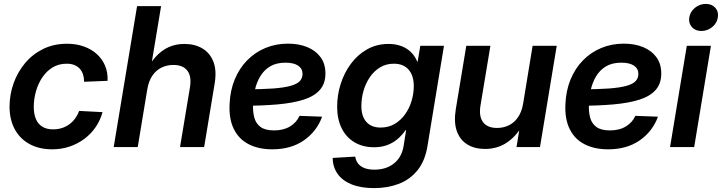

<svg xmlns="http://www.w3.org/2000/svg" viewBox="-20 -759 3726 991"><path d="M249.5 11.7Q181.6 11.7 132.1 -15.6Q82.5 -43 55.9 -92.5Q29.3 -142.1 29.3 -208Q29.3 -270 49.8 -328.1Q70.3 -386.2 108.9 -432.6Q147.5 -479 202.4 -506.1Q257.3 -533.2 325.7 -533.2Q373 -533.2 412.4 -519.3Q451.7 -505.4 479.7 -480Q507.8 -454.6 522.5 -419.7Q537.1 -384.8 535.2 -341.8L414.1 -336.9Q414.1 -357.4 408.7 -374.3Q403.3 -391.1 392.3 -403.6Q381.3 -416 364.5 -423.1Q347.7 -430.2 323.7 -430.2Q282.7 -430.2 251 -410.6Q219.2 -391.1 197.8 -358.6Q176.3 -326.2 165.3 -286.6Q154.3 -247.1 154.3 -207Q154.3 -171.4 165 -145.3Q175.8 -119.1 198.2 -105.2Q220.7 -91.3 253.9 -91.3Q278.3 -91.3 299.6 -98.1Q320.8 -105 338.1 -117.7Q355.5 -130.4 368.2 -147.9Q380.9 -165.5 388.7 -186.5L509.3 -180.2Q497.6 -137.7 473.4 -102.5Q449.2 -67.4 415 -42Q380.9 -16.6 338.9 -2.4Q296.9 11.7 249.5 11.7Z M740.2 -297.9 690.9 0H566.9L687.5 -727.5H811.5L755.4 -390.1H731.9Q756.3 -436.5 785.6 -468Q814.9 -499.5 851.1 -515.9Q887.2 -532.2 931.6 -532.2Q986.3 -532.2 1025.4 -508.5Q1064.5 -484.9 1081.8 -439.5Q1099.1 -394 1087.9 -327.6L1033.7 0H909.2L960.4 -308.1Q969.7 -364.7 947 -394.3Q924.3 -423.8 875 -423.8Q842.3 -423.8 814.2 -410.4Q786.1 -397 766.8 -369.1Q747.6 -341.3 740.2 -297.9Z M1385.3 11.7Q1315.4 11.7 1264.4 -14.2Q1213.4 -40 1187.3 -92.3Q1161.1 -144.5 1165 -222.7Q1168 -291.5 1191.4 -348.6Q1214.8 -405.8 1255.4 -447.3Q1295.9 -488.8 1349.6 -511.2Q1403.3 -533.7 1466.3 -533.7Q1522.5 -533.7 1565.9 -515.9Q1609.4 -498 1634.5 -463.9Q1659.7 -429.7 1659.7 -379.4Q1659.7 -328.1 1631.3 -295.4Q1603 -262.7 1547.9 -244.9Q1492.7 -227.1 1411.4 -220Q1330.1 -212.9 1223.6 -212.9L1237.8 -297.9Q1329.6 -297.9 1388.9 -302.2Q1448.2 -306.6 1481.7 -316.4Q1515.1 -326.2 1528.3 -341.3Q1541.5 -356.4 1541.5 -377.4Q1541.5 -404.8 1518.8 -420.2Q1496.1 -435.5 1453.6 -435.5Q1405.8 -435.5 1374 -416.3Q1342.3 -397 1323.2 -365Q1304.2 -333 1295.7 -294.7Q1287.1 -256.3 1286.1 -218.3Q1284.7 -181.6 1292.7 -151.6Q1300.8 -121.6 1324.7 -103.8Q1348.6 -85.9 1394.5 -85.9Q1443.8 -85.9 1477.5 -106.7Q1511.2 -127.4 1525.9 -161.1L1642.6 -156.7Q1615.2 -81.1 1548.8 -34.7Q1482.4 11.7 1385.3 11.7Z M1911.1 211.9Q1842.3 211.9 1794.7 192.6Q1747.1 173.3 1722.4 138.2Q1697.8 103 1696.8 56.2L1813.5 49.3Q1816.4 69.8 1828.1 85Q1839.8 100.1 1860.8 108.4Q1881.8 116.7 1912.6 116.7Q1973.6 116.7 2013.9 84.2Q2054.2 51.8 2063.5 -7.3L2076.2 -87.4L2073.2 -86.9Q2053.7 -59.1 2029.5 -39.3Q2005.4 -19.5 1976.1 -9.3Q1946.8 1 1911.1 1Q1852.5 1 1809.6 -24.7Q1766.6 -50.3 1743.4 -97.2Q1720.2 -144 1720.2 -208Q1720.2 -268.6 1738.5 -326.2Q1756.8 -383.8 1791.5 -430.4Q1826.2 -477.1 1875.2 -504.6Q1924.3 -532.2 1984.9 -532.2Q2013.7 -532.2 2037.6 -525.6Q2061.5 -519 2080.1 -506.8Q2098.6 -494.6 2112.1 -477.8Q2125.5 -460.9 2133.8 -440.4L2135.7 -440.9L2149.4 -522.5H2271.5L2186.5 -5.9Q2173.8 72.3 2134.5 120.4Q2095.2 168.5 2037.6 190.2Q1980 211.9 1911.1 211.9ZM1944.3 -100.6Q1984.9 -100.6 2016.6 -119.1Q2048.3 -137.7 2070.6 -168.7Q2092.8 -199.7 2104.2 -237.8Q2115.7 -275.9 2115.7 -314.5Q2115.7 -368.7 2089.1 -399.4Q2062.5 -430.2 2012.7 -430.2Q1972.7 -430.2 1941.4 -411.1Q1910.2 -392.1 1888.7 -360.4Q1867.2 -328.6 1856.2 -290Q1845.2 -251.5 1845.2 -211.9Q1845.2 -158.2 1871.3 -129.4Q1897.5 -100.6 1944.3 -100.6Z M2483.4 9.8Q2429.2 9.8 2391.4 -13.9Q2353.5 -37.6 2337.6 -83.3Q2321.8 -128.9 2332.5 -194.8L2386.7 -522.5H2511.2L2460 -214.4Q2450.7 -158.2 2473.4 -128.4Q2496.1 -98.6 2545.4 -98.6Q2578.1 -98.6 2606.2 -112.1Q2634.3 -125.5 2653.6 -153.6Q2672.9 -181.6 2680.2 -224.6L2729 -522.5H2853.5L2767.1 0H2646L2667.5 -131.8H2688Q2652.3 -63 2601.3 -26.6Q2550.3 9.8 2483.4 9.8Z M3118.7 11.7Q3048.8 11.7 2997.8 -14.2Q2946.8 -40 2920.7 -92.3Q2894.5 -144.5 2898.4 -222.7Q2901.4 -291.5 2924.8 -348.6Q2948.2 -405.8 2988.8 -447.3Q3029.3 -488.8 3083 -511.2Q3136.7 -533.7 3199.7 -533.7Q3255.9 -533.7 3299.3 -515.9Q3342.8 -498 3367.9 -463.9Q3393.1 -429.7 3393.1 -379.4Q3393.1 -328.1 3364.7 -295.4Q3336.4 -262.7 3281.2 -244.9Q3226.1 -227.1 3144.8 -220Q3063.5 -212.9 2957 -212.9L2971.2 -297.9Q3063 -297.9 3122.3 -302.2Q3181.6 -306.6 3215.1 -316.4Q3248.5 -326.2 3261.7 -341.3Q3274.9 -356.4 3274.9 -377.4Q3274.9 -404.8 3252.2 -420.2Q3229.5 -435.5 3187 -435.5Q3139.2 -435.5 3107.4 -416.3Q3075.7 -397 3056.6 -365Q3037.6 -333 3029.1 -294.7Q3020.5 -256.3 3019.5 -218.3Q3018.1 -181.6 3026.1 -151.6Q3034.2 -121.6 3058.1 -103.8Q3082 -85.9 3127.9 -85.9Q3177.2 -85.9 3210.9 -106.7Q3244.6 -127.4 3259.3 -161.1L3376 -156.7Q3348.6 -81.1 3282.2 -34.7Q3215.8 11.7 3118.7 11.7Z M3438.5 0 3524.9 -522.5H3649.4L3563 0ZM3600.1 -599.1Q3568.8 -599.1 3551 -619.4Q3533.2 -639.6 3537.6 -668.9Q3542.5 -698.7 3567.1 -718.8Q3591.8 -738.8 3623 -738.8Q3654.3 -738.8 3672.1 -718.8Q3689.9 -698.7 3685.1 -668.9Q3680.7 -639.6 3656 -619.4Q3631.3 -599.1 3600.1 -599.1Z"/></svg>

Font: Inter 28pt SemiBold
Style: Italic
Weight: 600
Italic angle: -9.3988°
Designer: Rasmus Andersson
Foundry: rsms
Version: Version 4.001;git-66647c0bb